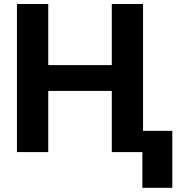

<svg xmlns="http://www.w3.org/2000/svg" viewBox="-20 -747 894 943"><path d="M63.2 0V-727.3H217V-427.2H529.1V-727.3H682.5V0H529.1V-300.4H217V0ZM826.3 -104.4V175.4H679.3V-104.4Z"/></svg>

Font: InterMG
Style: Bold
Weight: 700
Designer: Rasmus Andersson
Foundry: rsms
Version: Version 3.019;December 26, 2023;FontCreator 15.0.0.2955 64-b